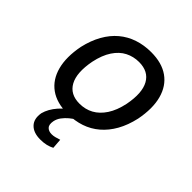

<svg xmlns="http://www.w3.org/2000/svg" viewBox="-192 -636 962 962"><g transform="rotate(45 289.0 -154.5)"><path d="M251 9Q174 9 126 -25.5Q78 -60 61 -124Q44 -188 61 -275Q74 -332 98.5 -375.5Q123 -419 157.5 -448Q192 -477 235.5 -491.5Q279 -506 329 -506Q405 -506 453 -472Q501 -438 518 -374.5Q535 -311 518 -224Q505 -166 480.5 -122.5Q456 -79 421.5 -49.5Q387 -20 344 -5.5Q301 9 251 9ZM257 -69Q298 -69 331 -87Q364 -105 388.5 -142Q413 -179 425 -236Q443 -329 415.5 -378.5Q388 -428 321 -428Q282 -428 248.5 -411Q215 -394 190.5 -357Q166 -320 154 -263Q136 -169 163.5 -119Q191 -69 257 -69ZM245 197Q197 197 172.5 171.5Q148 146 156 100Q166 62 197 26.5Q228 -9 275 -35L301 0Q287 7 271.5 20Q256 33 243.5 49.5Q231 66 227 86Q222 114 234 126Q246 138 267 138Q278 138 290 135Q302 132 317 127L321 180Q306 188 287.5 192.5Q269 197 245 197Z"/></g></svg>

Font: Nunito Sans 7pt SemiCondensed Medium
Style: Italic
Weight: 500
Width: 4
Italic angle: -9°
Designer: Vernon Adams
Foundry: Vernon Adams
Version: Version 3.101;gftools[0.9.27]